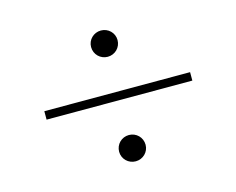

<svg xmlns="http://www.w3.org/2000/svg" viewBox="-96 -851 1191 967"><g transform="rotate(-15 500.0 -368.0)"><path d="M500 -572C538 -572 569 -602 569 -641C569 -679 538 -709 500 -709C462 -709 431 -679 431 -641C431 -602 462 -572 500 -572ZM880 -390H120V-346H880ZM500 -27C538 -27 569 -57 569 -95C569 -134 538 -164 500 -164C462 -164 431 -134 431 -95C431 -57 462 -27 500 -27Z"/></g></svg>

Font: Source Han Serif
Style: Regular
Weight: 400
Designer: Ryoko NISHIZUKA 西塚涼子 (kana & ideographs); Frank Grießhammer (Latin, Greek & Cyrillic); Wenlong ZHANG 张文龙 (bopomofo); San
Foundry: Adobe Systems Incorporated
Version: Version 1.001;PS 1.001;hotconv 16.6.54;makeotf.lib2.5.65590